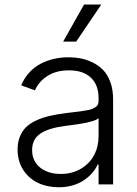

<svg xmlns="http://www.w3.org/2000/svg" viewBox="-20 -802 596 835"><path d="M235.8 12.4Q185.7 12.4 145.4 -6.6Q105.1 -25.6 80.8 -63.4Q56.5 -101.2 56.5 -152.3Q56.5 -183.9 66.8 -208.6Q77.1 -233.3 94.5 -250Q111.9 -266.7 139.2 -278.9Q166.5 -291.2 196.6 -298.1Q226.6 -305 266 -310Q276.3 -311.4 295.5 -313.6Q318.9 -316.4 329.7 -317.8Q340.6 -319.2 356.7 -322.1Q372.9 -324.9 380 -327.9Q387.1 -331 395.1 -335.9Q403.1 -340.9 405.9 -347.7Q408.7 -354.4 408.7 -363.3V-376.1Q408.7 -432.5 375.2 -464.3Q341.6 -496.1 280.2 -496.1Q224.4 -496.1 186.3 -471.6Q148.1 -447.1 132.1 -409.1L72.1 -430.8Q85.6 -463.1 108 -487.2Q130.3 -511.4 158 -525.4Q185.7 -539.4 215.7 -546.2Q245.7 -552.9 278.4 -552.9Q305.4 -552.9 330.8 -548.1Q356.2 -543.3 382.5 -530.5Q408.7 -517.8 428.1 -498Q447.4 -478.3 459.7 -445.5Q471.9 -412.6 471.9 -370.4V0H408.7V-86.3H404.8Q396 -67.1 381.4 -50.2Q366.8 -33.4 346.2 -19Q325.6 -4.6 297.1 3.9Q268.5 12.4 235.8 12.4ZM244.3 -45.5Q293.3 -45.5 331.3 -67.8Q369.3 -90.2 389 -127.1Q408.7 -164.1 408.7 -209.2V-288Q389.6 -269.2 266 -254.6Q192.8 -245.7 156.2 -221.4Q119.7 -197.1 119.7 -149.5Q119.7 -101.2 154.5 -73.3Q189.3 -45.5 244.3 -45.5ZM254.6 -621.1 345.5 -782.3H420.5L311.4 -621.1Z"/></svg>

Font: Inter Light BETA
Style: Regular
Weight: 300
Designer: Rasmus Andersson
Foundry: rsms
Version: Version 3.011;git-f93a4a705